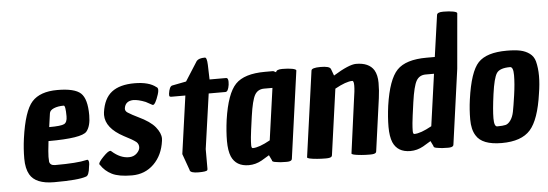

<svg xmlns="http://www.w3.org/2000/svg" viewBox="-51 -922 3162 1107"><g transform="rotate(-5 1530.5 -368.0)"><path d="M223 16Q116 16 83 -42Q63 -77 63 -134.5Q63 -192 71 -250Q93 -408 140 -460Q187 -512 287 -512Q387 -512 422.5 -479Q458 -446 458 -351Q458 -288 433 -258Q403 -223 211 -223Q203 -155 203 -132.5Q203 -110 204 -104Q209 -82 237 -82Q366 -82 418 -95Q419 -95 422.5 -96Q426 -97 429 -94Q437 -85 431 -56Q426 -4 408 0Q364 16 223 16ZM327 -356Q327 -419 316 -419Q282 -419 258.5 -409Q235 -399 233 -381L222 -303Q291 -303 309 -312.5Q327 -322 327 -356Z M864 -181Q864 -175 863 -168Q852 -85 800.5 -34.5Q749 16 673.5 16Q598 16 558 -4Q518 -24 494 -61Q491 -63 491 -66Q491 -77 519.5 -106.5Q548 -136 561 -136Q564 -136 568 -132Q615 -90 665 -90Q693 -90 711 -107.5Q729 -125 729 -143Q729 -161 716 -173Q696 -189 646 -214Q543 -269 543 -345Q543 -352 544 -360Q555 -440 601.5 -476Q648 -512 733 -512Q818 -512 859 -478H860Q867 -473 867 -462Q867 -451 862 -436Q843 -378 829 -378Q827 -378 824 -380L789 -399Q747 -416 717 -416Q672 -414 666 -373Q664 -357 680 -347Q696 -337 706.5 -331.5Q717 -326 737 -316Q807 -283 835.5 -247.5Q864 -212 864 -181Z M940 -416Q927 -416 927 -424V-434Q933 -476 949 -480L1031 -496L1103 -609Q1116 -624 1151 -624Q1163 -624 1164.5 -581Q1166 -538 1167 -496H1263Q1275 -496 1275 -473Q1275 -466 1274 -456Q1268 -416 1252 -416H1155L1110 -98V16Q1110 21 1108 24Q1103 32 1057.5 32Q1012 32 1007 16V14L973 -81L1020 -416Z M1350 16Q1276 16 1250 -44Q1236 -78 1236 -133.5Q1236 -189 1245 -256Q1267 -406 1318 -459Q1369 -512 1489 -512H1537L1553 -504Q1555 -520 1590 -520Q1625 -520 1647.5 -515.5Q1670 -511 1670 -504L1600 0Q1599 6 1597 8Q1591 16 1568 16Q1545 16 1534 15Q1523 14 1514 12.5Q1505 11 1498 10Q1483 6 1485 0L1470 -31Q1439 -12 1425 -4Q1389 16 1350 16ZM1381 -80Q1417 -80 1482 -116L1524 -416H1476Q1439 -416 1421.5 -385.5Q1404 -355 1391 -263Q1378 -171 1375.5 -143.5Q1373 -116 1373 -98Q1373 -80 1381 -80Z M2016 -512Q2090 -512 2119 -466Q2136 -437 2136 -392Q2136 -347 2130 -304L2088 0Q2087 6 2085 8Q2079 16 2051.5 16Q2024 16 2001 14Q1943 9 1945 0L1986 -304Q1995 -360 1995 -388Q1995 -416 1986 -416Q1950 -416 1885 -380L1832 0Q1831 6 1829 8Q1823 16 1795.5 16Q1768 16 1745 14Q1686 9 1688 0L1757 -496Q1759 -512 1810.5 -512Q1862 -512 1869 -496Q1869 -494 1870 -494L1884 -456Q1975 -512 2016 -512Z M2285 16Q2211 16 2185 -44Q2171 -78 2171 -133.5Q2171 -189 2180 -256Q2202 -406 2253 -459Q2304 -512 2424 -512H2472L2506 -752Q2508 -768 2543 -768Q2578 -768 2600.5 -763.5Q2623 -759 2623 -752L2595 -433L2535 0Q2534 6 2532 8Q2526 16 2503 16Q2480 16 2469 15Q2458 14 2449 12.5Q2440 11 2433 10Q2418 6 2420 0L2405 -31Q2374 -12 2360 -4Q2324 16 2285 16ZM2316 -80Q2352 -80 2417 -116L2459 -416H2411Q2374 -416 2356.5 -385.5Q2339 -355 2326 -263Q2313 -171 2310.5 -143.5Q2308 -116 2308 -98Q2308 -80 2316 -80Z M2888 -512Q2936 -512 2966.5 -505.5Q2997 -499 3020 -482Q3043 -465 3051 -436Q3061 -397 3061 -350.5Q3061 -304 3052 -250Q3031 -100 2979.5 -42Q2928 16 2814 16Q2700 16 2666 -42Q2644 -77 2644 -135Q2644 -193 2652 -250Q2674 -409 2722.5 -460.5Q2771 -512 2888 -512ZM2796 -82Q2829 -82 2844.5 -86Q2860 -90 2873.5 -109Q2887 -128 2893 -157.5Q2899 -187 2908.5 -253Q2918 -319 2918 -367.5Q2918 -416 2899 -416Q2839 -416 2821 -388.5Q2803 -361 2790.5 -269.5Q2778 -178 2778 -130Q2778 -82 2796 -82Z"/></g></svg>

Font: Chau Philomene One
Style: Italic
Weight: 400
Designer: Vicente Lamonaca
Foundry: TipoType
Version: Version 1.001